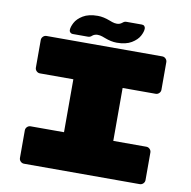

<svg xmlns="http://www.w3.org/2000/svg" viewBox="-91 -945 1032 1036"><g transform="rotate(10 425.0 -427.5)"><path d="M420 -744Q418 -745 405 -749.5Q392 -754 379 -754Q362 -754 350 -744Q341 -735 329 -735H245Q237 -735 231.5 -740.5Q226 -746 226 -753Q226 -770 238.5 -794Q251 -818 281.5 -836.5Q312 -855 362 -855Q393 -855 429 -841Q431 -840 444 -835.5Q457 -831 470 -831Q486 -831 498 -841Q504 -846 508.5 -848Q513 -850 520 -850H604Q613 -850 618 -844.5Q623 -839 623 -831Q623 -814 610.5 -790.5Q598 -767 567.5 -748.5Q537 -730 487 -730Q456 -730 420 -744ZM561 -205H742Q753 -205 761 -197Q769 -189 769 -178V-27Q769 -16 761 -8Q753 0 742 0H108Q97 0 89 -8Q81 -16 81 -27V-178Q81 -189 89 -197Q97 -205 108 -205H291V-495H108Q97 -495 89 -503Q81 -511 81 -522V-673Q81 -684 89 -692Q97 -700 108 -700H742Q753 -700 761 -692Q769 -684 769 -673V-522Q769 -511 761 -503Q753 -495 742 -495H561Z"/></g></svg>

Font: Rubik Mono One
Style: Regular
Weight: 400
Designer: Hubert and Fischer with Elvire Volk Leonovitch (Cyrillic Expansion: Cyreal)
Foundry: Hubert and Fischer with Elvire Volk Leonovitch
Version: Version 2.000